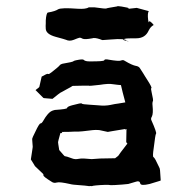

<svg xmlns="http://www.w3.org/2000/svg" viewBox="-20 -623 640 641"><path d="M410.2 -593.8C391.6 -591.8 421.9 -593.8 404.3 -597.7C389.6 -600.6 379.9 -602.5 374 -602.5C373 -602.5 372.1 -602.5 371.1 -601.6C347.7 -597.7 335.9 -595.7 335 -594.7C334 -593.8 321.3 -594.7 294.9 -598.6H276.4C269.5 -593.8 256.8 -592.8 239.3 -593.8C202.1 -596.7 179.7 -595.7 173.8 -591.8C168 -587.9 157.2 -584 139.6 -581.1C136.7 -580.1 133.8 -571.3 132.8 -554.7V-544.9C132.8 -536.1 131.8 -537.1 132.8 -526.4C133.8 -514.6 144.5 -505.9 166 -500C187.5 -494.1 198.2 -491.2 200.2 -490.2C208 -486.3 216.8 -486.3 226.6 -490.2C236.3 -494.1 241.2 -496.1 242.2 -496.1C246.1 -498 250 -497.1 254.9 -494.1C260.7 -491.2 271.5 -492.2 288.1 -495.1C293 -497.1 301.8 -496.1 313.5 -492.2C326.2 -488.3 311.5 -488.3 350.6 -491.2C383.8 -494.1 400.4 -492.2 402.3 -487.3C402.3 -485.4 405.3 -485.4 409.2 -485.4C416 -485.4 378.9 -488.3 395.5 -493.2C401.4 -495.1 414.1 -495.1 434.6 -495.1C455.1 -495.1 468.8 -503.9 476.6 -521.5C480.5 -529.3 485.4 -535.2 492.2 -539.1C494.1 -541 495.1 -532.2 495.1 -534.2C495.1 -538.1 490.2 -544.9 479.5 -552.7C478.5 -553.7 476.6 -541 474.6 -556.6C472.7 -571.3 473.6 -581.1 476.6 -585.9C450.2 -592.8 437.5 -596.7 436.5 -596.7C435.5 -596.7 426.8 -595.7 410.2 -593.8ZM279.3 -418C268.6 -418 262.7 -419.9 259.8 -422.9C256.8 -425.8 249 -424.8 234.4 -421.9C229.5 -420.9 226.6 -419.9 225.6 -418.9C224.6 -417 211.9 -414.1 188.5 -410.2C185.5 -409.2 181.6 -408.2 178.7 -404.3C175.8 -400.4 167 -393.6 152.3 -381.8C146.5 -377 142.6 -375 140.6 -376C137.7 -377.9 131.8 -374 119.1 -367.2C114.3 -345.7 111.3 -334 111.3 -333C111.3 -332 106.4 -328.1 98.6 -322.3L125 -295.9C127 -294.9 136.7 -294.9 155.3 -293C170.9 -305.7 179.7 -312.5 181.6 -313.5C183.6 -314.5 189.5 -317.4 201.2 -324.2C214.8 -331.1 220.7 -335 221.7 -335.9C222.7 -336.9 232.4 -335.9 252.9 -336.9H277.3C276.4 -335.9 289.1 -336.9 313.5 -339.8C332 -342.8 346.7 -343.8 357.4 -341.8C368.2 -339.8 377 -339.8 383.8 -338.9L389.6 -314.5L398.4 -281.2C387.7 -279.3 380.9 -278.3 375 -277.3C369.1 -276.4 359.4 -275.4 347.7 -272.5C337.9 -270.5 324.2 -269.5 306.6 -271.5L279.3 -273.4C262.7 -274.4 253.9 -275.4 252.9 -277.3C252 -279.3 242.2 -277.3 220.7 -271.5C210 -268.6 204.1 -265.6 204.1 -262.7C204.1 -259.8 190.4 -257.8 163.1 -255.9C159.2 -254.9 154.3 -253.9 148.4 -250C142.6 -246.1 133.8 -236.3 125 -220.7C121.1 -213.9 118.2 -210.9 115.2 -210.9C112.3 -210.9 106.4 -201.2 97.7 -182.6C90.8 -168.9 87.9 -162.1 87.9 -161.1C86.9 -160.2 87.9 -152.3 88.9 -137.7C89.8 -134.8 88.9 -127.9 86.9 -116.2C85 -105.5 84 -96.7 83 -90.8C91.8 -76.2 96.7 -69.3 96.7 -68.4C97.7 -67.4 103.5 -61.5 116.2 -49.8C123 -43.9 126 -41 125 -38.1C124 -35.2 132.8 -28.3 153.3 -15.6C157.2 -12.7 163.1 -11.7 169.9 -13.7C176.8 -15.6 190.4 -13.7 212.9 -8.8C219.7 -6.8 229.5 -5.9 244.1 -4.9C258.8 -3.9 268.6 -2.9 274.4 -2C277.3 -1 280.3 -2 282.2 -2C285.2 -2 287.1 -1 288.1 -2C290 -2.9 303.7 -4.9 332 -5.9C338.9 -5.9 345.7 -5.9 349.6 -4.9C354.5 -4.9 366.2 -4.9 387.7 -6.8L408.2 -8.8C409.2 -8.8 417 -11.7 434.6 -16.6C442.4 -19.5 447.3 -16.6 448.2 -10.7C449.2 -4.9 459 -3.9 479.5 -8.8L511.7 -18.6C512.7 -18.6 513.7 -19.5 516.6 -20.5C514.6 -44.9 514.6 -56.6 513.7 -57.6C514.6 -58.6 510.7 -66.4 502.9 -82C498 -92.8 494.1 -97.7 492.2 -98.6C490.2 -99.6 490.2 -109.4 493.2 -128.9C497.1 -159.2 499 -174.8 501 -176.8C502.9 -178.7 498 -193.4 485.4 -221.7C483.4 -225.6 484.4 -229.5 487.3 -234.4C490.2 -240.2 491.2 -252.9 489.3 -270.5C488.3 -278.3 489.3 -283.2 490.2 -285.2C492.2 -287.1 490.2 -296.9 486.3 -314.5C484.4 -323.2 483.4 -328.1 485.4 -329.1C487.3 -330.1 482.4 -339.8 471.7 -356.4C469.7 -359.4 467.8 -362.3 464.8 -367.2C461.9 -372.1 456.1 -381.8 446.3 -396.5C443.4 -400.4 438.5 -402.3 432.6 -403.3C426.8 -404.3 414.1 -409.2 396.5 -419.9C392.6 -422.9 388.7 -422.9 383.8 -420.9C379.9 -418.9 365.2 -419.9 342.8 -423.8C338.9 -424.8 335.9 -424.8 334 -424.8C330.1 -424.8 329.1 -423.8 328.1 -421.9C327.1 -418.9 311.5 -418 279.3 -418ZM398.4 -192.4C397.5 -190.4 396.5 -189.5 398.4 -190.4C400.4 -191.4 401.4 -192.4 402.3 -192.4C401.4 -163.1 401.4 -149.4 401.4 -148.4L405.3 -143.6C385.7 -118.2 376 -105.5 376 -104.5C376 -103.5 372.1 -100.6 364.3 -94.7C348.6 -93.8 331.1 -94.7 314.5 -93.8C297.9 -92.8 289.1 -91.8 286.1 -91.8C265.6 -93.8 252 -94.7 243.2 -92.8C234.4 -90.8 226.6 -91.8 221.7 -93.8C207 -99.6 198.2 -101.6 196.3 -101.6C195.3 -101.6 189.5 -108.4 177.7 -122.1C174.8 -138.7 173.8 -147.5 173.8 -148.4C173.8 -149.4 175.8 -158.2 181.6 -178.7H185.5C188.5 -178.7 188.5 -179.7 185.5 -182.6C201.2 -182.6 214.8 -182.6 227.5 -183.6C239.3 -183.6 248 -183.6 254.9 -184.6C258.8 -185.5 267.6 -185.5 280.3 -187.5C293.9 -189.5 304.7 -189.5 312.5 -188.5C330.1 -184.6 338.9 -182.6 339.8 -182.6C340.8 -182.6 360.4 -186.5 398.4 -192.4Z"/></svg>

Font: Hermetico
Style: Regular
Weight: 400
Version: Version 1.0